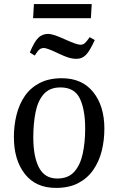

<svg xmlns="http://www.w3.org/2000/svg" viewBox="-20 -906 579 940"><path d="M254 14Q155 14 101.5 -54.5Q48 -123 48 -235Q48 -292 61 -344Q74 -396 101.5 -436Q129 -476 174 -499.5Q219 -523 283 -523Q382 -523 436.5 -455Q491 -387 491 -276Q491 -219 478 -167Q465 -115 436.5 -74Q408 -33 363 -9.5Q318 14 254 14ZM260 -32Q314 -32 343.5 -65Q373 -98 385 -153.5Q397 -209 397 -277Q397 -369 371 -423.5Q345 -478 276 -478Q223 -478 194 -445Q165 -412 154 -356Q143 -300 143 -233Q143 -139 171 -85.5Q199 -32 260 -32ZM146 -886H429L425 -817H142ZM355 -618Q335 -618 315.5 -624Q296 -630 269 -643Q238 -658 220 -664.5Q202 -671 196 -671Q183 -671 174 -664.5Q165 -658 150 -634L126 -649Q148 -702 167.5 -721Q187 -740 216 -740Q226 -740 243.5 -735Q261 -730 301 -712Q356 -687 374 -687Q386 -687 395 -694.5Q404 -702 419 -724L444 -710Q420 -657 401 -637.5Q382 -618 355 -618Z"/></svg>

Font: Literata 36pt
Style: Italic
Weight: 400
Italic angle: -2°
Designer: Latin by Veronika Burian and Jose Scaglione. Greek by Irene Vlachou. Cyrillic by Vera Evstafieva
Foundry: TypeTogether
Version: Version 3.002